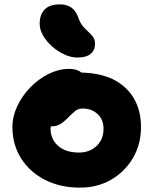

<svg xmlns="http://www.w3.org/2000/svg" viewBox="-20 -849 704 881"><path d="M347 12Q257 12 187 -23.5Q117 -59 77 -122Q37 -185 37 -266Q37 -315 59.5 -362.5Q82 -410 119.5 -448.5Q157 -487 203.5 -510Q250 -533 297 -533Q317 -533 335 -527Q345 -523 354 -516Q437 -514 497 -486Q560 -455 593.5 -399Q627 -343 627 -266Q627 -187 590 -124Q553 -61 490 -24.5Q427 12 347 12ZM213 -269Q212 -264 212 -259Q212 -210 247 -179.5Q282 -149 342 -149Q391 -149 423 -179Q455 -209 455 -258Q455 -300 428 -325.5Q401 -351 359 -351Q338 -351 324 -339Q310 -327 290 -307Q276 -293 264.5 -284.5Q253 -276 241 -272.5Q229 -269 213 -269Q213 -269 213 -269ZM335 -585Q306 -585 275.5 -599Q245 -613 219.5 -635.5Q194 -658 178 -685.5Q162 -713 162 -740Q162 -781 184.5 -805Q207 -829 256 -829Q284 -829 305.5 -815.5Q327 -802 339 -769Q348 -743 361 -728Q374 -713 386.5 -702Q399 -691 407.5 -679Q416 -667 416 -647Q416 -619 396 -602Q376 -585 335 -585Z"/></svg>

Font: Shantell Sans Light ExtraBold
Style: Regular
Weight: 800
Version: Version 1.011;[c5ecc13dd]